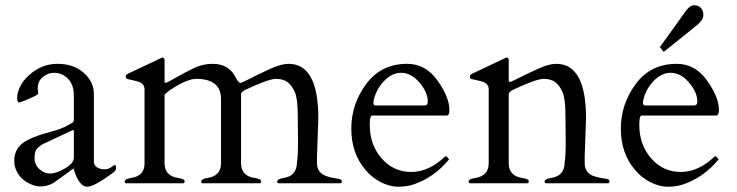

<svg xmlns="http://www.w3.org/2000/svg" viewBox="-20 -695 2794 728"><path d="M410 -41Q337 13 311 13Q280 13 260 -52Q259 -57 258 -56Q197 -11 182 -1Q142 21 101.5 5.5Q61 -10 43 -46Q34 -64 34 -85Q34 -127 65 -151.5Q96 -176 182 -198Q211 -206 234 -218Q257 -230 258.5 -233.5Q260 -237 260 -240V-334Q260 -389 217 -412Q203 -419 183 -419Q163 -419 143 -403.5Q123 -388 123 -359L125 -340Q122 -334 90 -320.5Q58 -307 53 -306Q45 -306 45 -324.5Q45 -343 56 -366Q67 -389 88 -408Q136 -453 197.5 -453Q259 -453 297.5 -419Q336 -385 336 -338V-81Q336 -68 348 -60.5Q360 -53 375.5 -53Q391 -53 401.5 -61Q412 -69 416 -69Q420 -69 420 -58.5Q420 -48 410 -41ZM260 -97V-196Q260 -202 257.5 -202Q255 -202 254 -201L141 -148Q123 -136 117 -127Q111 -118 111 -94.5Q111 -71 129 -54Q147 -37 170 -37Q193 -37 226.5 -56.5Q260 -76 260 -97Z M1110 -154 1109 -257Q1109 -320 1098 -345.5Q1087 -371 1070.5 -383.5Q1054 -396 1026 -396Q998 -396 907 -353Q895 -345 894 -339V-76Q894 -27 947 -20Q970 -16 970 -8.5Q970 -1 965 0H747Q743 -1 743 -7Q743 -16 765 -20Q818 -27 818 -76V-319Q818 -396 724 -396Q689 -396 627 -355Q612 -345 604 -336V-76Q604 -27 657 -20Q680 -16 680 -8.5Q680 -1 675 0H457Q453 -1 453 -7Q453 -16 475 -20Q528 -27 528 -75V-356Q528 -377 506 -385Q496 -388 485 -390.5Q474 -393 467 -394.5Q460 -396 458.5 -398Q457 -400 457 -405.5Q457 -411 464 -415L589 -474Q595 -477 596 -477Q604 -477 604 -465V-384Q605 -381 608 -381Q611 -381 624 -388Q637 -395 658 -407Q679 -419 713.5 -436Q748 -453 786 -453Q849 -453 875 -399Q886 -378 894 -381Q902 -384 920 -393Q961 -414 1003.5 -433.5Q1046 -453 1074 -453Q1187 -453 1187 -247L1182 -104V-76Q1182 -38 1221 -26Q1237 -21 1251.5 -19Q1266 -17 1271 -15Q1276 -13 1276 -7Q1276 -1 1271 0H1036Q1031 -1 1031 -7Q1031 -16 1054 -20Q1106 -27 1106 -80Q1110 -104 1110 -154Z M1391 -257Q1382 -257 1382 -222Q1382 -146 1427 -94.5Q1472 -43 1539 -43Q1606 -43 1667 -101Q1668 -102 1670 -102H1672Q1675 -102 1677.5 -97.5Q1680 -93 1683 -91Q1626 -22 1549 4Q1523 13 1490 13Q1457 13 1422.5 -5Q1388 -23 1364 -53Q1312 -115 1312 -207.5Q1312 -300 1368.5 -376.5Q1425 -453 1524 -453Q1594 -453 1639 -389.5Q1684 -326 1684 -278Q1684 -257 1674 -257ZM1396 -304Q1396 -295 1405 -295H1589Q1602 -295 1602 -310Q1602 -345 1570.5 -382Q1539 -419 1501 -419Q1465 -419 1434.5 -386Q1404 -353 1396 -310Z M2125 -154 2124 -257Q2124 -320 2113 -345.5Q2102 -371 2085.5 -383.5Q2069 -396 2041 -396Q2013 -396 1922 -353Q1910 -345 1909 -339V-76Q1909 -27 1962 -20Q1985 -16 1985 -8.5Q1985 -1 1980 0H1762Q1757 -1 1757 -7Q1757 -16 1780 -20Q1833 -27 1833 -76V-356Q1833 -377 1811 -385Q1801 -388 1789.5 -390.5Q1778 -393 1771.5 -394.5Q1765 -396 1763.5 -398Q1762 -400 1762 -405.5Q1762 -411 1769 -415L1894 -474Q1899 -477 1901 -477Q1909 -477 1909 -465V-389Q1911 -384 1913 -384Q1916 -384 1934 -393Q1976 -414 2018.5 -433.5Q2061 -453 2089 -453Q2202 -453 2202 -247L2197 -104V-76Q2197 -38 2235 -26Q2252 -21 2266.5 -19Q2281 -17 2286 -15Q2291 -13 2291 -7Q2291 -1 2286 0H2050Q2045 -1 2045 -7Q2045 -16 2068 -20Q2121 -27 2121 -80Q2125 -104 2125 -154Z M2484 -514Q2482 -516 2482 -517Q2482 -518 2484 -519L2580 -653Q2596 -675 2612 -675Q2628 -675 2637.5 -665Q2647 -655 2647 -637.5Q2647 -620 2622 -599L2500 -501Q2498 -499 2497 -499Q2496 -499 2494 -501ZM2413 -257Q2404 -257 2404 -222Q2404 -146 2449 -94.5Q2494 -43 2561 -43Q2628 -43 2689 -101Q2690 -102 2692 -102H2694Q2697 -102 2699.5 -97.5Q2702 -93 2705 -91Q2648 -22 2571 4Q2545 13 2512 13Q2479 13 2444.5 -5Q2410 -23 2386 -53Q2334 -115 2334 -207.5Q2334 -300 2390.5 -376.5Q2447 -453 2546 -453Q2616 -453 2661 -389.5Q2706 -326 2706 -278Q2706 -257 2696 -257ZM2418 -304Q2418 -295 2427 -295H2611Q2624 -295 2624 -310Q2624 -345 2592.5 -382Q2561 -419 2523 -419Q2487 -419 2456.5 -386Q2426 -353 2418 -310Z"/></svg>

Font: Cardo
Style: Regular
Weight: 400
Designer: David J. Perry
Foundry: David J. Perry
Version: Version 1.0451